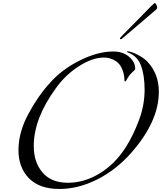

<svg xmlns="http://www.w3.org/2000/svg" viewBox="-20 -1226 1069 1268"><path d="M789 -993 975 -1182Q999 -1206 1003 -1206Q1007 -1206 1012.5 -1195Q1018 -1184 1018 -1179Q1018 -1167 1008 -1160L797 -980Q784 -967 777 -967Q772 -967 772 -972Q772 -976 789 -993ZM1029 -620Q1029 -424 847 -217Q746 -103 621 -40.5Q496 22 373 22Q240 22 171 -49Q102 -120 102 -234Q102 -351 166 -471Q230 -591 305 -673Q383 -764 503.5 -825Q624 -886 728 -886Q792 -886 832.5 -851Q873 -816 873 -772Q873 -767 868.5 -762.5Q864 -758 855 -750Q846 -742 839 -734Q832 -726 825 -714Q818 -702 814 -695Q810 -688 807 -688Q802 -688 802 -695Q802 -720 795 -746Q780 -800 744 -823Q708 -846 667 -846Q590 -846 500 -788Q410 -730 348 -642Q203 -443 203 -262Q203 -154 261 -86.5Q319 -19 429 -19Q537 -19 639.5 -81.5Q742 -144 814 -259Q861 -334 898 -433Q935 -532 935 -633Q935 -727 912 -791Q889 -855 826 -879Q818 -882 818 -885Q818 -887 822 -887Q844 -887 887 -865.5Q930 -844 954 -818Q1029 -738 1029 -620Z"/></svg>

Font: Miama Nueva
Style: Medium
Weight: 400
Italic angle: -28°
Version: Version 1.0